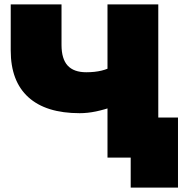

<svg xmlns="http://www.w3.org/2000/svg" viewBox="-20 -720 850 877"><path d="M502 -235Q457 -219 418.5 -211Q380 -203 344 -203Q190 -203 109.5 -276Q29 -349 29 -489V-700H261V-515Q261 -451 289 -420.5Q317 -390 374 -390Q413 -390 444 -397.5Q475 -405 496 -419ZM471 0V-700H703V0ZM577 137V-51L628 0H471V-183H793V137Z"/></svg>

Font: MOST Montserrat Black
Style: Regular
Weight: 900
Designer: Julieta Ulanovsky
Foundry: Julieta Ulanovsky
Version: Version 8.000;March 11, 2024;FontCreator 15.0.0.2926 64-bit